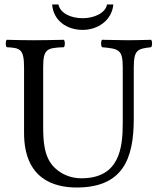

<svg xmlns="http://www.w3.org/2000/svg" viewBox="-20 -824 701 854"><path d="M484 -804H456C449 -765 397 -743 348 -743C295 -743 248 -765 240 -804H212C217 -734 275 -691 348 -691C414 -691 478 -733 484 -804ZM172 -523C172 -606 187 -611 264 -614C270 -620 270 -641 264 -647C217 -646 168.4 -645 129 -645C90 -645 49 -646 10 -647C4 -641 4 -620 10 -614C70 -611 87 -606 87 -523V-233C87 -29 218.5 10 321 10C526 10 575 -117 575 -295V-523C575 -603.3 592 -607 652 -614C658 -620 658 -641 652 -647C614 -646 573.2 -645 550 -645C528.5 -645 480 -646 434 -647C428 -641 428 -620 434 -614C509 -607 526 -604 526 -523V-277C526 -165 511 -31 342 -31C294 -31 253.1 -49.1 223 -78C174 -125 172 -201 172 -266Z"/></svg>

Font: Libertinus Math
Style: Regular
Weight: 400
Designer: Philipp H. Poll
Foundry: Khaled Hosny
Version: Version 6.2